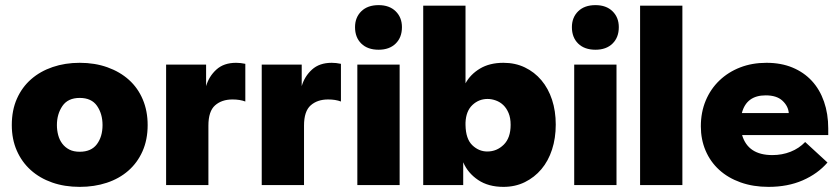

<svg xmlns="http://www.w3.org/2000/svg" viewBox="-20 -722 3277 749"><path d="M291 7Q232 7 183.5 -10Q135 -27 100 -58.5Q65 -90 45.5 -134.5Q26 -179 26 -234Q26 -292 46 -337Q66 -382 101.5 -413Q137 -444 185.5 -460.5Q234 -477 291 -477Q350 -477 399 -459.5Q448 -442 483 -410.5Q518 -379 537 -334Q556 -289 556 -234Q556 -177 536 -132Q516 -87 480.5 -56Q445 -25 396.5 -9Q348 7 291 7ZM291 -130Q336 -130 358 -159.5Q380 -189 380 -234Q380 -278 358.5 -309Q337 -340 291 -340Q245 -340 223.5 -308.5Q202 -277 202 -234Q202 -214 207 -195Q212 -176 223 -161.5Q234 -147 250.5 -138.5Q267 -130 291 -130Z M901 -477Q918 -477 937 -473V-326Q916 -334 887 -334Q845 -334 819 -311Q793 -288 793 -232V0H628V-470H784V-386Q795 -424 824 -450.5Q853 -477 901 -477Z M1274 -477Q1291 -477 1310 -473V-326Q1289 -334 1260 -334Q1218 -334 1192 -311Q1166 -288 1166 -232V0H1001V-470H1157V-386Q1168 -424 1197 -450.5Q1226 -477 1274 -477Z M1374 -470H1539V0H1374ZM1457 -528Q1414 -528 1389.5 -552Q1365 -576 1365 -616Q1365 -654 1389.5 -678Q1414 -702 1457 -702Q1499 -702 1523.5 -678Q1548 -654 1548 -616Q1548 -576 1523.5 -552Q1499 -528 1457 -528Z M1631 0V-700H1796V-397Q1815 -432 1852.5 -454.5Q1890 -477 1944 -477Q1990 -477 2027.5 -459Q2065 -441 2092 -409Q2119 -377 2133.5 -333Q2148 -289 2148 -236Q2148 -183 2133.5 -138.5Q2119 -94 2092 -62Q2065 -30 2027.5 -11.5Q1990 7 1944 7Q1885 7 1845 -20Q1805 -47 1787 -89V0ZM1882 -336Q1848 -336 1823 -312.5Q1798 -289 1796 -244V-234Q1797 -180 1822.5 -155.5Q1848 -131 1881 -131Q1918 -131 1945 -157.5Q1972 -184 1972 -235Q1972 -262 1964 -281Q1956 -300 1943.5 -312Q1931 -324 1914.5 -330Q1898 -336 1882 -336Z M2220 -470H2385V0H2220ZM2303 -528Q2260 -528 2235.5 -552Q2211 -576 2211 -616Q2211 -654 2235.5 -678Q2260 -702 2303 -702Q2345 -702 2369.5 -678Q2394 -654 2394 -616Q2394 -576 2369.5 -552Q2345 -528 2303 -528Z M2477 -700H2642V0H2477Z M2978 7Q2918 7 2869 -10.5Q2820 -28 2785.5 -59.5Q2751 -91 2732.5 -134.5Q2714 -178 2714 -229Q2714 -284 2733 -329.5Q2752 -375 2786.5 -408Q2821 -441 2867.5 -459Q2914 -477 2970 -477Q3027 -477 3071.5 -458.5Q3116 -440 3147 -406.5Q3178 -373 3194.5 -325.5Q3211 -278 3211 -221V-195H2875Q2898 -117 2993 -117Q3031 -117 3064 -130Q3097 -143 3121 -168L3208 -88Q3170 -44 3111.5 -18.5Q3053 7 2978 7ZM2967 -350Q2892 -350 2874 -281H3057Q3055 -308 3032.5 -329Q3010 -350 2967 -350Z"/></svg>

Font: Tilda Sans Black
Style: Regular
Weight: 900
Designer: ParaType Ltd
Foundry: ParaType Ltd
Version: Version 1.009